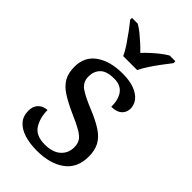

<svg xmlns="http://www.w3.org/2000/svg" viewBox="-237 -840 924 924"><g transform="rotate(45 225.5 -378.0)"><path d="M210 10Q160 10 123 -2Q86 -14 65.5 -37.5Q45 -61 45 -96Q45 -123 56 -138Q67 -153 81.5 -159Q96 -165 108 -165Q108 -113 131.5 -75.5Q155 -38 216 -38Q269 -38 297.5 -63.5Q326 -89 326 -129Q326 -154 315.5 -170Q305 -186 278.5 -201.5Q252 -217 203 -238Q152 -261 118.5 -282.5Q85 -304 68.5 -332.5Q52 -361 52 -404Q52 -472 103.5 -508.5Q155 -545 240 -545Q288 -545 320.5 -532.5Q353 -520 369.5 -499Q386 -478 386 -453Q386 -426 367.5 -409.5Q349 -393 314 -393Q314 -443 293 -471Q272 -499 228 -499Q177 -499 155 -476.5Q133 -454 133 -419Q133 -381 161.5 -360.5Q190 -340 257 -313Q310 -291 343 -269Q376 -247 391.5 -218Q407 -189 407 -147Q407 -69 353 -29.5Q299 10 210 10ZM182 -606Q172 -629 154 -655.5Q136 -682 117 -708Q98 -734 82 -753V-766H121Q140 -755 159 -739.5Q178 -724 196 -707.5Q214 -691 229 -675Q244 -691 262 -707.5Q280 -724 299.5 -739.5Q319 -755 338 -766H377V-753Q362 -734 342.5 -708Q323 -682 305.5 -655.5Q288 -629 277 -606Z"/></g></svg>

Font: Noto Serif Khmer
Style: Regular
Weight: 400
Designer: Danh Hong and the Monotype Design Team
Foundry: Monotype Imaging Inc.
Version: Version 2.003